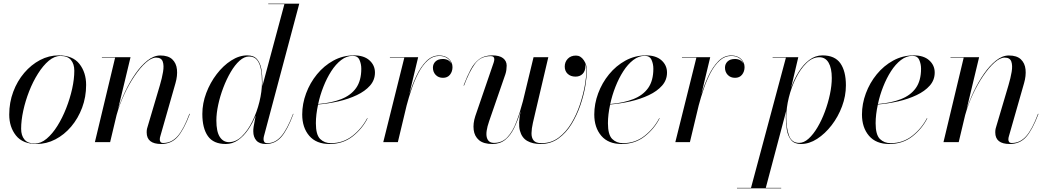

<svg xmlns="http://www.w3.org/2000/svg" viewBox="-20 -770 5682 1040"><path d="M178.5 10Q103 10 66.5 -36Q30 -82 30 -149.5Q30 -215 51.8 -273Q73.5 -331 111.2 -375.2Q149 -419.5 197 -444.8Q245 -470 298 -470Q374 -470 410.2 -423.8Q446.5 -377.5 446.5 -310Q446.5 -244.5 424.8 -186.5Q403 -128.5 365.5 -84.2Q328 -40 279.8 -15Q231.5 10 178.5 10ZM169 7.5Q201.5 7.5 232.8 -18.8Q264 -45 291 -88.2Q318 -131.5 338.5 -183.8Q359 -236 370.8 -289Q382.5 -342 382.5 -387Q382.5 -423.5 364.2 -445.2Q346 -467 308 -467Q275 -467 244 -440.8Q213 -414.5 185.8 -371.2Q158.5 -328 138 -275.8Q117.5 -223.5 106 -170.5Q94.5 -117.5 94.5 -72.5Q94.5 -36 112.5 -14.2Q130.5 7.5 169 7.5Z M603.5 -457.5H532V-460H687L619.5 -178.5Q634.5 -225 658.8 -275.8Q683 -326.5 713.5 -370.5Q744 -414.5 778.5 -442Q813 -469.5 848 -469.5Q891 -469.5 913 -448.8Q935 -428 938.5 -393.8Q942 -359.5 930.5 -319.5L848.5 -32.5Q845.5 -23.5 845.5 -14.5Q845.5 -6.5 849.5 -1Q853.5 4.5 864.5 4.5Q909 4.5 941.8 -32.2Q974.5 -69 1006 -153.5L1008.5 -153Q976 -67 942 -28.5Q908 10 853 10Q774.5 10 774.5 -53Q774.5 -64 776.2 -72.2Q778 -80.5 780.5 -87L846 -308Q857.5 -346.5 863.2 -380.8Q869 -415 861.5 -436.5Q854 -458 825.5 -458Q800.5 -458 770 -430.8Q739.5 -403.5 709 -358.5Q678.5 -313.5 652.8 -258.2Q627 -203 611.5 -147L576.5 0H494Z M1401.5 -324Q1401.5 -313.5 1401 -303L1520.5 -747.5H1433V-750H1601L1409.5 -31.5Q1407.5 -24 1407.5 -15.5Q1407.5 -7.5 1411.8 -1Q1416 5.5 1428 5.5Q1470.5 5.5 1503 -31.8Q1535.5 -69 1567.5 -153.5L1569.5 -153Q1537.5 -67 1504 -28.5Q1470.5 10 1420 10Q1385 10 1368.5 -9Q1352 -28 1352 -58Q1352 -62 1352.2 -69.5Q1352.5 -77 1354 -85L1365 -144.5Q1348 -102.5 1323.8 -67.2Q1299.5 -32 1269.2 -11Q1239 10 1203 10Q1136 10 1106 -32.8Q1076 -75.5 1076 -152.5Q1076 -210 1097.2 -266.2Q1118.5 -322.5 1153.8 -368.5Q1189 -414.5 1232.2 -442.2Q1275.5 -470 1319.5 -470Q1354.5 -470 1372.2 -449.5Q1390 -429 1395.8 -395.8Q1401.5 -362.5 1401.5 -324ZM1399 -324Q1399 -363 1393.2 -394.8Q1387.5 -426.5 1372.2 -445.2Q1357 -464 1329 -464Q1303 -464 1277.5 -441Q1252 -418 1229.5 -379.5Q1207 -341 1189.5 -295Q1172 -249 1162 -202.5Q1152 -156 1152 -117.5Q1152 -57 1170.5 -28.5Q1189 0 1220 0Q1257.5 0 1290 -31.5Q1322.5 -63 1347 -112.8Q1371.5 -162.5 1385.2 -218.5Q1399 -274.5 1399 -324Z M1691 -102.5Q1691 -40 1714.2 -17.2Q1737.5 5.5 1772.5 5.5Q1838.5 5.5 1889 -34Q1939.5 -73.5 1969 -130L1971 -129Q1942 -72 1889.8 -31Q1837.5 10 1765 10Q1693 10 1655 -34.5Q1617 -79 1617 -150Q1617 -207.5 1638 -264.2Q1659 -321 1697 -367.5Q1735 -414 1786.2 -442Q1837.5 -470 1897.5 -470Q1951.5 -470 1981.2 -443.2Q2011 -416.5 2011 -377Q2011 -336.5 1984.2 -306.2Q1957.5 -276 1912.8 -254.8Q1868 -233.5 1813.2 -221Q1758.5 -208.5 1703 -204Q1691 -149 1691 -102.5ZM1890.5 -467.5Q1857.5 -467.5 1828 -444.8Q1798.5 -422 1774.2 -384.2Q1750 -346.5 1731.8 -300.2Q1713.5 -254 1703.5 -206.5Q1775.5 -212.5 1828 -233Q1880.5 -253.5 1908.8 -293.2Q1937 -333 1937 -398Q1937 -423.5 1927.2 -445.5Q1917.5 -467.5 1890.5 -467.5Z M2170 -457.5H2092V-460H2245L2197 -259.5Q2213 -311.5 2235.8 -359.5Q2258.5 -407.5 2289 -438.5Q2319.5 -469.5 2358.5 -469.5Q2392.5 -469.5 2411.8 -450.8Q2431 -432 2431 -406.5Q2431 -382.5 2417.5 -365.5Q2404 -348.5 2379.5 -348.5Q2355 -348.5 2340 -364.2Q2325 -380 2325 -403.5Q2325 -423.5 2339 -437Q2353 -450.5 2379 -450.5Q2411.5 -450.5 2425.5 -425Q2419.5 -443 2402.5 -455Q2385.5 -467 2358.5 -467Q2324 -467 2296.2 -441.8Q2268.5 -416.5 2247.2 -376.2Q2226 -336 2210 -289.2Q2194 -242.5 2182.5 -198.5L2135 0H2056Z M2629.5 -113.5Q2609 -54.5 2617 -25.2Q2625 4 2656 4Q2699 4 2727.8 -26.2Q2756.5 -56.5 2776.2 -107.8Q2796 -159 2812.5 -222L2870 -460H2950L2881 -166.5Q2873.5 -135 2866.5 -104.2Q2859.5 -73.5 2859 -48.8Q2858.5 -24 2870.5 -9.2Q2882.5 5.5 2913.5 5.5Q2965.5 5.5 3005.5 -24.2Q3045.5 -54 3074.2 -101.5Q3103 -149 3121 -203Q3139 -257 3147.8 -306.5Q3156.5 -356 3156.5 -389Q3156.5 -407.5 3149.5 -424.5Q3151 -418 3151 -412Q3151 -385.5 3136.2 -370.2Q3121.5 -355 3097.5 -355Q3071 -355 3055 -370Q3039 -385 3039 -409.5Q3039 -434.5 3055.5 -451.8Q3072 -469 3100 -469Q3125 -469 3142 -444.2Q3159 -419.5 3159 -389Q3159 -356 3150.8 -305.8Q3142.5 -255.5 3124 -201Q3105.5 -146.5 3076.2 -98.5Q3047 -50.5 3005.2 -20.2Q2963.5 10 2908 10Q2865 10 2835.8 -6.8Q2806.5 -23.5 2796.2 -62.2Q2786 -101 2800 -167.5Q2784.5 -117 2765 -76.8Q2745.5 -36.5 2717 -13.2Q2688.5 10 2647 10Q2599 10 2574.5 -11Q2550 -32 2545.8 -66.5Q2541.5 -101 2554.5 -141L2654 -431Q2657.5 -441.5 2657.5 -449.5Q2657.5 -466 2638.5 -466Q2582.5 -466 2552 -423.5Q2521.5 -381 2493.5 -306.5L2491 -307Q2510 -357 2529.5 -393.5Q2549 -430 2576.2 -450Q2603.5 -470 2646.5 -470Q2685.5 -470 2705 -454.8Q2724.5 -439.5 2724.5 -414.5Q2724.5 -403.5 2722.8 -391Q2721 -378.5 2717.5 -368Z M3273 -102.5Q3273 -40 3296.2 -17.2Q3319.5 5.5 3354.5 5.5Q3420.5 5.5 3471 -34Q3521.5 -73.5 3551 -130L3553 -129Q3524 -72 3471.8 -31Q3419.5 10 3347 10Q3275 10 3237 -34.5Q3199 -79 3199 -150Q3199 -207.5 3220 -264.2Q3241 -321 3279 -367.5Q3317 -414 3368.2 -442Q3419.5 -470 3479.5 -470Q3533.5 -470 3563.2 -443.2Q3593 -416.5 3593 -377Q3593 -336.5 3566.2 -306.2Q3539.5 -276 3494.8 -254.8Q3450 -233.5 3395.2 -221Q3340.5 -208.5 3285 -204Q3273 -149 3273 -102.5ZM3472.5 -467.5Q3439.5 -467.5 3410 -444.8Q3380.5 -422 3356.2 -384.2Q3332 -346.5 3313.8 -300.2Q3295.5 -254 3285.5 -206.5Q3357.5 -212.5 3410 -233Q3462.5 -253.5 3490.8 -293.2Q3519 -333 3519 -398Q3519 -423.5 3509.2 -445.5Q3499.5 -467.5 3472.5 -467.5Z M3752 -457.5H3674V-460H3827L3779 -259.5Q3795 -311.5 3817.8 -359.5Q3840.5 -407.5 3871 -438.5Q3901.5 -469.5 3940.5 -469.5Q3974.5 -469.5 3993.8 -450.8Q4013 -432 4013 -406.5Q4013 -382.5 3999.5 -365.5Q3986 -348.5 3961.5 -348.5Q3937 -348.5 3922 -364.2Q3907 -380 3907 -403.5Q3907 -423.5 3921 -437Q3935 -450.5 3961 -450.5Q3993.5 -450.5 4007.5 -425Q4001.5 -443 3984.5 -455Q3967.5 -467 3940.5 -467Q3906 -467 3878.2 -441.8Q3850.5 -416.5 3829.2 -376.2Q3808 -336 3792 -289.2Q3776 -242.5 3764.5 -198.5L3717 0H3638Z M4236.5 -136Q4236.5 -151 4238 -167L4128 247.5H4211.5V250H3972V247.5H4048L4237 -457.5H4165V-460H4304L4265 -294Q4281.5 -341 4306.5 -381Q4331.5 -421 4364 -445.5Q4396.5 -470 4435 -470Q4502 -470 4532 -427.2Q4562 -384.5 4562 -307.5Q4562 -250 4541 -193.8Q4520 -137.5 4484.5 -91.5Q4449 -45.5 4406 -17.8Q4363 10 4318.5 10Q4283 10 4265.5 -11.2Q4248 -32.5 4242.2 -66Q4236.5 -99.5 4236.5 -136ZM4239 -136Q4239 -77.5 4253.5 -36.8Q4268 4 4308.5 4Q4334.5 4 4360 -19Q4385.5 -42 4408.2 -80.5Q4431 -119 4448.2 -165.5Q4465.5 -212 4475.5 -259.5Q4485.5 -307 4485.5 -347.5Q4485.5 -401 4468.2 -430.5Q4451 -460 4418 -460Q4381 -460 4348.5 -428.5Q4316 -397 4291.2 -347.2Q4266.5 -297.5 4252.8 -241.5Q4239 -185.5 4239 -136Z M4723 -102.5Q4723 -40 4746.2 -17.2Q4769.5 5.5 4804.5 5.5Q4870.5 5.5 4921 -34Q4971.5 -73.5 5001 -130L5003 -129Q4974 -72 4921.8 -31Q4869.5 10 4797 10Q4725 10 4687 -34.5Q4649 -79 4649 -150Q4649 -207.5 4670 -264.2Q4691 -321 4729 -367.5Q4767 -414 4818.2 -442Q4869.5 -470 4929.5 -470Q4983.5 -470 5013.2 -443.2Q5043 -416.5 5043 -377Q5043 -336.5 5016.2 -306.2Q4989.5 -276 4944.8 -254.8Q4900 -233.5 4845.2 -221Q4790.5 -208.5 4735 -204Q4723 -149 4723 -102.5ZM4922.5 -467.5Q4889.5 -467.5 4860 -444.8Q4830.5 -422 4806.2 -384.2Q4782 -346.5 4763.8 -300.2Q4745.5 -254 4735.5 -206.5Q4807.5 -212.5 4860 -233Q4912.5 -253.5 4940.8 -293.2Q4969 -333 4969 -398Q4969 -423.5 4959.2 -445.5Q4949.5 -467.5 4922.5 -467.5Z M5200 -457.5H5128.5V-460H5283.5L5216 -178.5Q5231 -225 5255.2 -275.8Q5279.5 -326.5 5310 -370.5Q5340.5 -414.5 5375 -442Q5409.5 -469.5 5444.5 -469.5Q5487.5 -469.5 5509.5 -448.8Q5531.5 -428 5535 -393.8Q5538.5 -359.5 5527 -319.5L5445 -32.5Q5442 -23.5 5442 -14.5Q5442 -6.5 5446 -1Q5450 4.5 5461 4.5Q5505.5 4.5 5538.2 -32.2Q5571 -69 5602.5 -153.5L5605 -153Q5572.5 -67 5538.5 -28.5Q5504.5 10 5449.5 10Q5371 10 5371 -53Q5371 -64 5372.8 -72.2Q5374.5 -80.5 5377 -87L5442.5 -308Q5454 -346.5 5459.8 -380.8Q5465.5 -415 5458 -436.5Q5450.5 -458 5422 -458Q5397 -458 5366.5 -430.8Q5336 -403.5 5305.5 -358.5Q5275 -313.5 5249.2 -258.2Q5223.5 -203 5208 -147L5173 0H5090.5Z"/></svg>

Font: Bodoni* 72pt
Style: Italic
Weight: 400
Italic angle: -13°
Version: Version 2.3